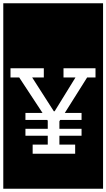

<svg xmlns="http://www.w3.org/2000/svg" viewBox="-32 -937 648 1170"><path d="M-12 -917H596V213H-12ZM550 -521H355V-465H428L301 -259H296L164 -465H235V-521H32V-465H85L227 -249H123V-206H256L259 -201V-152H123V-110H259V-56H167V0H426V-56H330V-110H465V-152H330V-198L335 -206H465V-249H363L499 -465H550Z"/></svg>

Font: Zilla Slab Highlight Regular
Style: Regular
Weight: 400
Designer: Typotheque Type Foundry
Foundry: Typotheque type foundry
Version: Version 1.1; 2017; ttfautohint (v1.6)